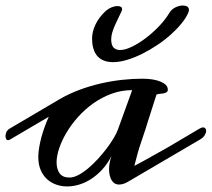

<svg xmlns="http://www.w3.org/2000/svg" viewBox="-36 -667 769 697"><path d="M0 -160.2Q-3.4 -158.2 -6.3 -158.2Q-11.2 -158.2 -13.7 -162.4Q-16.1 -166.5 -16.1 -172.9Q-16.1 -179.7 -12.7 -187.5Q-9.3 -195.3 0 -200.7L180.7 -307.1Q214.4 -326.7 252.4 -340.8Q290.5 -355 329.8 -364Q369.1 -373 407.7 -377.2Q446.3 -381.3 480.5 -381.3Q500 -381.3 517.1 -378.7Q534.2 -376 546.6 -370.8Q559.1 -365.7 566.2 -358.4Q573.2 -351.1 573.2 -341.8Q573.2 -335 568.4 -332Q563.5 -329.1 556.9 -327.9Q550.3 -326.7 543.2 -326.2Q536.1 -325.7 532.2 -323.7Q529.3 -314.5 522.9 -295.2Q516.6 -275.9 510.3 -255.6Q503.9 -235.4 498.8 -219.5Q493.7 -203.6 493.2 -201.2Q486.8 -180.7 475.8 -149.2Q464.8 -117.7 451.7 -64.9Q452.1 -64.9 462.6 -70.6Q473.1 -76.2 490 -85.4Q506.8 -94.7 528.3 -106.9Q549.8 -119.1 572.8 -131.8L689.5 -200.7Q696.3 -204.6 701.2 -204.6Q706.5 -204.6 709.5 -200.9Q712.4 -197.3 712.4 -191.9Q712.4 -185.1 707 -176Q701.7 -167 689.5 -160.2L429.7 -7.8Q419.9 -2 411.6 0.5Q403.3 2.9 396.5 2.9Q386.7 2.9 379.9 -1.5Q373 -5.9 368.7 -13.7Q364.3 -21.5 362.1 -31.5Q359.9 -41.5 359.9 -52.7Q359.9 -64.9 362.3 -77.1Q364.7 -89.4 368.7 -100.6Q354.5 -72.8 335.7 -52.2Q316.9 -31.7 295.7 -17.8Q274.4 -3.9 252 2.9Q229.5 9.8 208 9.8Q186.5 9.8 167.5 2.9Q148.4 -3.9 134 -17.3Q119.6 -30.8 111.3 -50.8Q103 -70.8 103 -97.2Q103 -112.8 106.2 -131.8Q109.4 -150.9 114.7 -170.4Q120.1 -189.9 127 -208.7Q133.8 -227.5 141.1 -243.2ZM443.8 -339.8Q404.8 -339.8 369.1 -326.7Q333.5 -313.5 303 -292Q272.5 -270.5 247.8 -242.9Q223.1 -215.3 205.8 -186.3Q188.5 -157.2 179 -128.9Q169.4 -100.6 169.4 -78.1Q169.4 -53.2 180.4 -37.8Q191.4 -22.5 216.3 -22.5Q231 -22.5 248.3 -31.5Q265.6 -40.5 283.4 -55.4Q301.3 -70.3 318.6 -89.1Q335.9 -107.9 350.6 -127.2Q365.2 -146.5 376.2 -164.8Q387.2 -183.1 392.1 -196.8ZM348.6 -627.9Q358.4 -636.2 369.6 -640.6Q380.9 -645 390.1 -645Q397.9 -645 402.6 -642.3Q407.2 -639.6 407.2 -633.8Q407.2 -629.4 405.3 -626Q400.9 -616.2 394.5 -603.5Q388.2 -590.8 382.1 -577.1Q376 -563.5 371.8 -550Q367.7 -536.6 367.7 -524.9Q367.7 -502.9 376.5 -494.1Q385.3 -485.4 399.9 -485.4Q418.5 -485.4 443.8 -497.8Q469.2 -510.3 494.6 -529.8Q520 -549.3 542.5 -573Q564.9 -596.7 578.1 -619.1Q586.4 -633.3 600.6 -640.1Q614.7 -647 627.4 -647Q637.2 -647 643.6 -643.1Q649.9 -639.2 649.9 -630.9Q649.9 -627.9 647.5 -620.6Q639.2 -601.6 622.3 -581.1Q605.5 -560.5 583 -540.5Q560.5 -520.5 533.7 -502.7Q506.8 -484.9 479.2 -471.2Q451.7 -457.5 424.8 -449.5Q397.9 -441.4 374.5 -441.4Q357.9 -441.4 344 -446Q330.1 -450.7 319.8 -460.9Q309.6 -471.2 304 -487.5Q298.3 -503.9 298.3 -527.3Q298.3 -552.2 310.8 -578.4Q323.2 -604.5 348.6 -627.9Z"/></svg>

Font: Meddon
Style: Regular
Weight: 400
Designer: Vernon Adams
Foundry: Vernon Adams
Version: Version 1.000